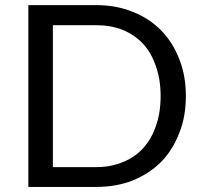

<svg xmlns="http://www.w3.org/2000/svg" viewBox="-20 -737 801 757"><path d="M712.9 -358.4Q712.9 -277.3 686.5 -211.9Q661.1 -145.5 615.2 -98.6Q568.4 -51.8 502.9 -25.4Q438.5 0 359.4 0Q269.5 0 91.8 0Q91.8 -67.4 91.8 -268.6Q91.8 -380.9 91.8 -716.8Q158.2 -716.8 359.4 -716.8Q438.5 -716.8 502.9 -690.4Q568.4 -665 615.2 -617.2Q661.1 -570.3 686.5 -504.9Q712.9 -438.5 712.9 -358.4ZM613.3 -358.4Q613.3 -423.8 594.7 -475.6Q577.1 -528.3 543.9 -564.5Q510.7 -599.6 463.9 -619.1Q417 -637.7 359.4 -637.7Q301.8 -637.7 188.5 -637.7Q188.5 -498 188.5 -78.1Q231.4 -78.1 359.4 -78.1Q417 -78.1 463.9 -97.7Q510.7 -116.2 543.9 -152.3Q577.1 -188.5 594.7 -240.2Q613.3 -292 613.3 -358.4Z"/></svg>

Font: Lato
Style: Regular
Weight: 400
Designer: Lukasz Dziedzic with Adam Twardoch and Botio Nikoltchev
Version: Version 2.015; 2015-08-06; http://www.latofonts.com/